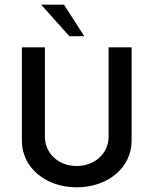

<svg xmlns="http://www.w3.org/2000/svg" viewBox="-20 -799 661 827"><path d="M278.8 -643.1H342.8L255.9 -778.8H157.2ZM310.1 7.8C445.8 7.8 546.9 -78.1 546.9 -192.9V-595.2H447.8V-210.9C447.8 -138.2 388.7 -84 310.1 -84C231.9 -84 173.3 -138.2 173.3 -210.9V-595.2H74.2V-192.9C74.2 -78.1 175.3 7.8 310.1 7.8Z"/></svg>

Font: Now SemiBold
Style: Regular
Weight: 600
Designer: Alfredo Marco Pradil
Foundry: Alfredo Marco Pradil
Version: Version 1.200;hotconv 1.0.109;makeotfexe 2.5.65596